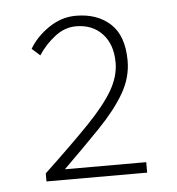

<svg xmlns="http://www.w3.org/2000/svg" viewBox="-39 -849 437 475"><g transform="rotate(-5 180.0 -611.0)"><path d="M58 -410V-430Q127 -495 170.5 -540Q214 -585 234 -619.5Q254 -654 254 -688Q254 -733 229.5 -759.5Q205 -786 164 -786Q136 -786 111.5 -767Q87 -748 70 -722L50 -740Q67 -769 98.5 -790.5Q130 -812 166 -812Q219 -812 251.5 -782Q284 -752 284 -690Q284 -648 261.5 -609.5Q239 -571 199 -529.5Q159 -488 106 -436H308V-410Z"/></g></svg>

Font: Source Sans 3 VF
Style: Regular
Weight: 200
Designer: Paul D. Hunt
Foundry: Adobe
Version: Version 3.046;hotconv 1.0.118;makeotfexe 2.5.65603